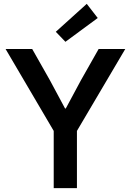

<svg xmlns="http://www.w3.org/2000/svg" viewBox="-20 -973 677 993"><path d="M257.8 -295.9 8.8 -719.7H146.5L238.3 -557.6L316.4 -412.1H320.3L398.4 -557.6L490.2 -719.7H627.9L377.9 -295.9V0H257.8ZM268.6 -808.6 428.7 -953.1 485.4 -879.9 318.4 -756.8Z"/></svg>

Font: Reddit Sans Vanilla SemiBold
Style: Regular
Weight: 600
Designer: Stephen Hutchings
Foundry: Reddit
Version: Version 1.013